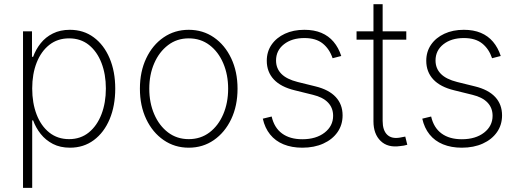

<svg xmlns="http://www.w3.org/2000/svg" viewBox="-20 -696 2486 920"><path d="M90.3 204.1V-545.9H133.3V-423.8H138.7Q151.4 -459 174.8 -488.5Q198.2 -518.1 233.4 -535.6Q268.6 -553.2 314.9 -553.2Q380.4 -553.2 429.2 -517.1Q478 -481 505.1 -417.2Q532.2 -353.5 532.2 -271.5Q532.2 -189 505.4 -125Q478.5 -61 429.7 -24.7Q380.9 11.7 315.4 11.7Q268.6 11.7 233.6 -6.3Q198.7 -24.4 175 -54.2Q151.4 -84 138.7 -119.1H134.3V204.1ZM311 -29.3Q366.2 -29.3 405.8 -61.5Q445.3 -93.8 466.3 -148.7Q487.3 -203.6 487.3 -272Q487.3 -339.8 466.3 -394.3Q445.3 -448.7 406 -480.5Q366.7 -512.2 311 -512.2Q255.9 -512.2 216.3 -481Q176.8 -449.7 155.5 -395.5Q134.3 -341.3 134.3 -272Q134.3 -202.6 155.3 -147.7Q176.3 -92.8 216.1 -61Q255.9 -29.3 311 -29.3Z M884.3 11.7Q816.9 11.7 763.9 -24.9Q710.9 -61.5 680.7 -125.2Q650.4 -189 650.4 -271Q650.4 -353 680.7 -416.7Q710.9 -480.5 763.9 -516.8Q816.9 -553.2 884.3 -553.2Q952.1 -553.2 1004.9 -516.8Q1057.6 -480.5 1087.9 -416.5Q1118.2 -352.5 1118.2 -271Q1118.2 -189 1087.9 -125.2Q1057.6 -61.5 1004.9 -24.9Q952.1 11.7 884.3 11.7ZM884.3 -29.3Q941.4 -29.3 983.9 -61.5Q1026.4 -93.8 1049.8 -148.7Q1073.2 -203.6 1073.2 -271Q1073.2 -337.9 1049.8 -392.8Q1026.4 -447.8 983.9 -480Q941.4 -512.2 884.3 -512.2Q827.6 -512.2 785.2 -479.7Q742.7 -447.3 719 -392.8Q695.3 -338.4 695.3 -271Q695.3 -203.6 719 -148.7Q742.7 -93.8 785.2 -61.5Q827.6 -29.3 884.3 -29.3Z M1428.7 11.7Q1377.9 11.7 1338.6 -4.4Q1299.3 -20.5 1274.2 -51.8Q1249 -83 1239.3 -127.4L1281.7 -137.7Q1293.9 -84 1331.5 -56.4Q1369.1 -28.8 1428.7 -28.8Q1494.6 -28.8 1535.4 -60.5Q1576.2 -92.3 1576.2 -141.1Q1576.2 -178.7 1552 -204.3Q1527.8 -230 1479.5 -241.7L1392.6 -263.2Q1325.7 -279.3 1292 -315.4Q1258.3 -351.6 1258.3 -404.8Q1258.3 -448.7 1281.5 -482.2Q1304.7 -515.6 1345.2 -534.4Q1385.7 -553.2 1438.5 -553.2Q1484.9 -553.2 1519.8 -538.6Q1554.7 -523.9 1578.4 -495.8Q1602.1 -467.8 1615.2 -427.7L1573.7 -417Q1558.6 -461.9 1526.1 -487.8Q1493.7 -513.7 1438.5 -513.7Q1378.4 -513.7 1340.6 -483.9Q1302.7 -454.1 1302.7 -406.2Q1302.7 -368.2 1328.1 -342.3Q1353.5 -316.4 1406.2 -303.2L1491.2 -282.2Q1555.7 -266.6 1588.6 -231.2Q1621.6 -195.8 1621.6 -143.1Q1621.6 -97.7 1597.2 -62.7Q1572.8 -27.8 1529.3 -8.1Q1485.8 11.7 1428.7 11.7Z M1926.8 -545.9V-505.9H1688.5V-545.9ZM1769.5 -675.8H1813.5V-116.7Q1813.5 -71.8 1835 -50.8Q1856.4 -29.8 1896 -36.6Q1901.4 -37.6 1908.7 -39.1Q1916 -40.5 1921.9 -41.5L1931.6 -2.4Q1924.3 0 1915.3 1.7Q1906.2 3.4 1897.9 3.9Q1837.9 12.7 1803.7 -20.8Q1769.5 -54.2 1769.5 -114.3Z M2192.9 11.7Q2142.1 11.7 2102.8 -4.4Q2063.5 -20.5 2038.3 -51.8Q2013.2 -83 2003.4 -127.4L2045.9 -137.7Q2058.1 -84 2095.7 -56.4Q2133.3 -28.8 2192.9 -28.8Q2258.8 -28.8 2299.6 -60.5Q2340.3 -92.3 2340.3 -141.1Q2340.3 -178.7 2316.2 -204.3Q2292 -230 2243.7 -241.7L2156.7 -263.2Q2089.8 -279.3 2056.2 -315.4Q2022.5 -351.6 2022.5 -404.8Q2022.5 -448.7 2045.7 -482.2Q2068.8 -515.6 2109.4 -534.4Q2149.9 -553.2 2202.6 -553.2Q2249 -553.2 2283.9 -538.6Q2318.8 -523.9 2342.5 -495.8Q2366.2 -467.8 2379.4 -427.7L2337.9 -417Q2322.8 -461.9 2290.3 -487.8Q2257.8 -513.7 2202.6 -513.7Q2142.6 -513.7 2104.7 -483.9Q2066.9 -454.1 2066.9 -406.2Q2066.9 -368.2 2092.3 -342.3Q2117.7 -316.4 2170.4 -303.2L2255.4 -282.2Q2319.8 -266.6 2352.8 -231.2Q2385.7 -195.8 2385.7 -143.1Q2385.7 -97.7 2361.3 -62.7Q2336.9 -27.8 2293.5 -8.1Q2250 11.7 2192.9 11.7Z"/></svg>

Font: Inter ExtraLight
Style: Regular
Weight: 250
Designer: Rasmus Andersson
Foundry: rsms
Version: Version 4.001;git-66647c0bb